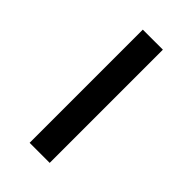

<svg xmlns="http://www.w3.org/2000/svg" viewBox="10 -484 379 379"><g transform="rotate(-45 200.0 -294.0)"><path d="M42 -266V-322H358V-266Z"/></g></svg>

Font: Stick No Bills ExtraLight Light
Style: Regular
Weight: 300
Version: Version 2.000